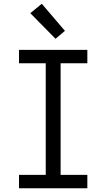

<svg xmlns="http://www.w3.org/2000/svg" viewBox="-20 -1000 565 1020"><path d="M81 0V-71H223V-664H81V-735H444V-664H302V-71H444V0ZM275 -794 141 -930 202 -980 325 -836Z"/></svg>

Font: Iosevka Pride
Style: Regular
Weight: 400
Monospace: yes
Designer: Belleve Invis
Foundry: Belleve Invis
Version: Version 30.3.1; ttfautohint (v1.8.4)